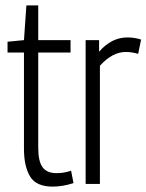

<svg xmlns="http://www.w3.org/2000/svg" viewBox="-20 -683 544 713"><path d="M176 10Q114 10 91.5 -28Q69 -66 69 -130V-488H8V-528L69 -534L78 -663H122V-534H242V-488H122V-134Q122 -84 138 -62Q154 -40 190 -40Q218 -40 244 -49L253 -3Q231 4 211.5 7Q192 10 176 10Z M348 -534V-491Q394 -544 453 -544Q480 -544 504 -536L493 -483Q470 -490 447 -490Q423 -490 399.5 -478Q376 -466 351 -439V0H298V-534Z"/></svg>

Font: Georama Condensed Light
Style: Regular
Weight: 300
Width: 3
Designer: Jean-Baptiste Levee
Foundry: Production Type
Version: Version 1.000